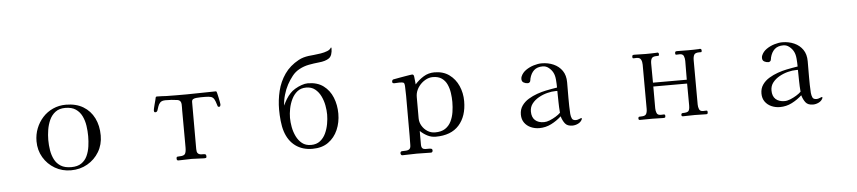

<svg xmlns="http://www.w3.org/2000/svg" viewBox="-49 -1145 7099 1590"><g transform="rotate(-5 3500.0 -350.0)"><path d="M663 -264Q663 -307 656.5 -351Q650 -395 632 -432Q614 -469 581 -491.5Q548 -514 494 -514Q444 -514 412 -490Q380 -466 362.5 -427.5Q345 -389 338 -345.5Q331 -302 331 -262Q331 -218 338 -175.5Q345 -133 363 -98Q381 -63 414.5 -42Q448 -21 502 -21Q554 -21 586 -43Q618 -65 634.5 -101Q651 -137 657 -179.5Q663 -222 663 -264ZM767 -261Q767 -185 731 -125Q695 -65 634 -30Q573 5 497 5Q424 5 364 -30Q304 -65 268.5 -125Q233 -185 233 -259Q233 -316 253 -366.5Q273 -417 308.5 -456Q344 -495 393.5 -517.5Q443 -540 501 -540Q586 -540 645 -504.5Q704 -469 735.5 -406Q767 -343 767 -261Z M1777 -431Q1777 -425 1774.5 -418.5Q1772 -412 1764 -412Q1755 -412 1753 -417.5Q1751 -423 1749 -430Q1740 -462 1730.5 -478Q1721 -494 1704 -499Q1687 -504 1655 -504Q1637 -504 1619 -504Q1601 -504 1584 -502Q1569 -501 1557 -495Q1545 -489 1545 -471V-80Q1545 -56 1553 -46Q1561 -36 1573 -34Q1585 -32 1596.5 -32.5Q1608 -33 1616 -30Q1624 -27 1624 -14Q1624 -2 1619 0Q1614 2 1603 2Q1578 2 1552.5 0Q1527 -2 1501 -2Q1473 -2 1445.5 -0.5Q1418 1 1390 1Q1376 1 1376 -15Q1376 -29 1383 -30.5Q1390 -32 1400 -32Q1440 -32 1449 -49Q1458 -66 1458 -100V-139Q1458 -207 1457.5 -274.5Q1457 -342 1457 -409Q1457 -423 1457.5 -436Q1458 -449 1457 -462Q1454 -494 1426 -498Q1401 -502 1376.5 -503.5Q1352 -505 1327 -505Q1296 -505 1282.5 -491Q1269 -477 1263.5 -459Q1258 -441 1253 -427Q1248 -413 1234 -413Q1227 -413 1225 -418Q1223 -423 1223 -429Q1223 -432 1226 -446.5Q1229 -461 1234 -479Q1239 -497 1243 -513Q1247 -529 1248 -535Q1250 -540 1252.5 -541Q1255 -542 1260 -542Q1280 -542 1299.5 -541Q1319 -540 1338 -539Q1380 -538 1422.5 -538Q1465 -538 1507 -538Q1568 -538 1628 -540Q1688 -542 1749 -542Q1751 -542 1753 -540Q1755 -538 1759 -522.5Q1763 -507 1767 -487.5Q1771 -468 1774 -452Q1777 -436 1777 -431Z M2650 -270Q2650 -305 2642.5 -346Q2635 -387 2617 -424Q2599 -461 2569.5 -484.5Q2540 -508 2496 -508Q2452 -508 2422.5 -484.5Q2393 -461 2375 -424Q2357 -387 2349 -346Q2341 -305 2341 -270Q2341 -234 2348.5 -193Q2356 -152 2374 -115Q2392 -78 2421.5 -54.5Q2451 -31 2496 -31Q2541 -31 2571 -54.5Q2601 -78 2618 -114.5Q2635 -151 2642.5 -192.5Q2650 -234 2650 -270ZM2743 -270Q2743 -197 2716 -135Q2689 -73 2636.5 -35.5Q2584 2 2505 2Q2422 2 2364 -40.5Q2306 -83 2280 -162Q2267 -202 2262 -252Q2257 -302 2257 -345Q2257 -425 2275.5 -500.5Q2294 -576 2337.5 -638.5Q2381 -701 2455 -741Q2475 -752 2496 -758Q2517 -764 2539 -767Q2555 -769 2583 -771.5Q2611 -774 2641.5 -779Q2672 -784 2696 -793.5Q2720 -803 2728 -819L2730 -820Q2734 -820 2734 -816Q2734 -753 2704.5 -732Q2675 -711 2618 -706Q2577 -702 2535 -694Q2493 -686 2456 -666Q2420 -647 2394.5 -614.5Q2369 -582 2350 -547Q2330 -510 2316.5 -463.5Q2303 -417 2302 -375Q2313 -401 2329 -427Q2345 -453 2364 -473Q2380 -491 2406 -506.5Q2432 -522 2460.5 -532Q2489 -542 2512 -542Q2591 -542 2642 -504Q2693 -466 2718 -404Q2743 -342 2743 -270Z M3692 -284Q3692 -320 3686.5 -358.5Q3681 -397 3666 -430Q3651 -463 3622.5 -483Q3594 -503 3548 -503Q3516 -503 3485.5 -485.5Q3455 -468 3433.5 -440Q3412 -412 3405 -380Q3402 -365 3402 -349Q3402 -333 3402 -317Q3402 -281 3402 -245.5Q3402 -210 3402 -174Q3402 -140 3419.5 -110.5Q3437 -81 3465.5 -63Q3494 -45 3528 -45Q3580 -45 3612 -66Q3644 -87 3661.5 -122.5Q3679 -158 3685.5 -200Q3692 -242 3692 -284ZM3790 -282Q3790 -157 3724 -83Q3658 -9 3530 -9Q3493 -9 3460.5 -26Q3428 -43 3402 -68V44Q3402 68 3411.5 76.5Q3421 85 3436 85Q3451 85 3469 85Q3479 85 3486.5 88Q3494 91 3494 103Q3494 108 3490.5 113.5Q3487 119 3480 119Q3450 119 3420.5 118Q3391 117 3361 117Q3331 117 3301 118.5Q3271 120 3241 120Q3234 120 3230.5 114Q3227 108 3227 103Q3227 87 3241 86Q3255 85 3266 85Q3290 85 3302 76Q3314 67 3314 41Q3314 22 3314.5 4Q3315 -14 3315 -33V-291Q3315 -329 3315 -367.5Q3315 -406 3313 -444Q3312 -473 3303.5 -477.5Q3295 -482 3269 -482Q3259 -482 3248 -481Q3237 -480 3226 -480Q3210 -480 3210 -493Q3210 -507 3220 -512Q3221 -512 3236 -515Q3251 -518 3274 -522Q3297 -526 3320 -530Q3343 -534 3359.5 -536.5Q3376 -539 3379 -539Q3389 -539 3393 -530Q3395 -527 3396.5 -511Q3398 -495 3400 -478Q3402 -461 3402 -455Q3434 -491 3474.5 -516Q3515 -541 3565 -541Q3638 -541 3688 -504.5Q3738 -468 3764 -409Q3790 -350 3790 -282Z M4572 -117Q4568 -162 4567.5 -207.5Q4567 -253 4566 -299H4551Q4520 -299 4482.5 -289.5Q4445 -280 4411 -261Q4377 -242 4355 -214Q4333 -186 4333 -148Q4333 -100 4360 -75.5Q4387 -51 4434 -51Q4456 -51 4482 -61.5Q4508 -72 4532.5 -87Q4557 -102 4572 -117ZM4748 -53Q4748 -49 4747 -47Q4737 -25 4713.5 -13.5Q4690 -2 4666 -2Q4624 -2 4605 -26Q4586 -50 4575 -87Q4537 -52 4490.5 -28.5Q4444 -5 4391 -5Q4354 -5 4321 -19.5Q4288 -34 4268 -62Q4248 -90 4248 -130Q4248 -172 4269.5 -203Q4291 -234 4325.5 -255Q4360 -276 4398.5 -289.5Q4437 -303 4471 -310Q4494 -315 4518 -319Q4542 -323 4566 -327Q4566 -355 4563 -392Q4560 -429 4547 -453Q4535 -476 4512.5 -494Q4490 -512 4463 -512Q4417 -512 4390.5 -488Q4364 -464 4353 -420Q4352 -415 4351.5 -409.5Q4351 -404 4349 -399Q4348 -393 4341.5 -388.5Q4335 -384 4329 -384Q4310 -384 4294 -393Q4278 -402 4278 -423Q4278 -435 4282 -444Q4295 -475 4324.5 -495.5Q4354 -516 4390 -527Q4426 -538 4456 -538Q4510 -538 4555 -518Q4600 -498 4626.5 -459.5Q4653 -421 4653 -363Q4653 -298 4652.5 -232Q4652 -166 4656 -100Q4658 -78 4665.5 -61.5Q4673 -45 4699 -45Q4711 -45 4726 -51.5Q4741 -58 4745 -58Q4748 -58 4748 -53Z M5791 -16Q5791 -7 5788.5 -3Q5786 1 5777 1Q5753 1 5729.5 0Q5706 -1 5682 -1Q5657 -1 5633 0Q5609 1 5584 1Q5572 1 5572 -11Q5572 -26 5585 -26Q5622 -26 5632.5 -37.5Q5643 -49 5643 -85Q5643 -131 5642.5 -176Q5642 -221 5642 -266H5361V-85Q5361 -64 5368.5 -45.5Q5376 -27 5402 -27Q5409 -27 5415.5 -27.5Q5422 -28 5429 -28Q5434 -28 5436.5 -24Q5439 -20 5439 -15Q5439 -3 5434 -1Q5429 1 5419 1Q5397 1 5375 0Q5353 -1 5330 -1Q5305 -1 5279 -0.5Q5253 0 5227 0Q5215 0 5215 -12Q5215 -26 5223.5 -27Q5232 -28 5242 -28Q5272 -28 5281 -43.5Q5290 -59 5290 -87Q5290 -179 5289.5 -271Q5289 -363 5289 -454Q5289 -478 5280 -496Q5271 -514 5244 -514Q5238 -514 5231.5 -513.5Q5225 -513 5219 -513Q5212 -513 5210.5 -516.5Q5209 -520 5209 -525Q5209 -536 5213 -539Q5217 -542 5227 -542Q5250 -542 5274 -541Q5298 -540 5321 -540Q5343 -540 5365.5 -540.5Q5388 -541 5410 -542Q5412 -542 5414.5 -542.5Q5417 -543 5419 -543Q5425 -543 5428 -538.5Q5431 -534 5431 -529Q5431 -516 5424.5 -515.5Q5418 -515 5410 -515Q5379 -515 5369.5 -500.5Q5360 -486 5360 -457Q5360 -417 5360.5 -377.5Q5361 -338 5361 -298H5642Q5642 -337 5642.5 -376Q5643 -415 5643 -454Q5643 -476 5635.5 -494.5Q5628 -513 5602 -513Q5595 -513 5588.5 -512.5Q5582 -512 5575 -512Q5568 -512 5566.5 -515.5Q5565 -519 5565 -524Q5565 -535 5569 -538Q5573 -541 5583 -541Q5606 -541 5629 -540.5Q5652 -540 5674 -540Q5697 -540 5719.5 -540.5Q5742 -541 5764 -542Q5766 -543 5769 -543Q5772 -543 5774 -543Q5780 -543 5783 -538.5Q5786 -534 5786 -529Q5786 -515 5780 -515Q5774 -515 5764 -515Q5731 -515 5722 -499Q5713 -483 5713 -453Q5713 -362 5713.5 -269.5Q5714 -177 5714 -85Q5714 -65 5721.5 -46.5Q5729 -28 5754 -28Q5761 -28 5767.5 -28.5Q5774 -29 5781 -29Q5788 -29 5789.5 -25Q5791 -21 5791 -16Z M6572 -117Q6568 -162 6567.5 -207.5Q6567 -253 6566 -299H6551Q6520 -299 6482.5 -289.5Q6445 -280 6411 -261Q6377 -242 6355 -214Q6333 -186 6333 -148Q6333 -100 6360 -75.5Q6387 -51 6434 -51Q6456 -51 6482 -61.5Q6508 -72 6532.5 -87Q6557 -102 6572 -117ZM6748 -53Q6748 -49 6747 -47Q6737 -25 6713.5 -13.5Q6690 -2 6666 -2Q6624 -2 6605 -26Q6586 -50 6575 -87Q6537 -52 6490.5 -28.5Q6444 -5 6391 -5Q6354 -5 6321 -19.5Q6288 -34 6268 -62Q6248 -90 6248 -130Q6248 -172 6269.5 -203Q6291 -234 6325.5 -255Q6360 -276 6398.5 -289.5Q6437 -303 6471 -310Q6494 -315 6518 -319Q6542 -323 6566 -327Q6566 -355 6563 -392Q6560 -429 6547 -453Q6535 -476 6512.5 -494Q6490 -512 6463 -512Q6417 -512 6390.5 -488Q6364 -464 6353 -420Q6352 -415 6351.5 -409.5Q6351 -404 6349 -399Q6348 -393 6341.5 -388.5Q6335 -384 6329 -384Q6310 -384 6294 -393Q6278 -402 6278 -423Q6278 -435 6282 -444Q6295 -475 6324.5 -495.5Q6354 -516 6390 -527Q6426 -538 6456 -538Q6510 -538 6555 -518Q6600 -498 6626.5 -459.5Q6653 -421 6653 -363Q6653 -298 6652.5 -232Q6652 -166 6656 -100Q6658 -78 6665.5 -61.5Q6673 -45 6699 -45Q6711 -45 6726 -51.5Q6741 -58 6745 -58Q6748 -58 6748 -53Z"/></g></svg>

Font: Kaisei HarunoUmi
Style: Regular
Weight: 400
Designer: Font-Kai, 金井和夫
Foundry: KAZUO KANAI
Version: Version 5.003